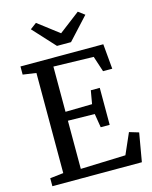

<svg xmlns="http://www.w3.org/2000/svg" viewBox="-139 -1061 914 1151"><g transform="rotate(-15 317.5 -485.5)"><path d="M123.2 -59.1V-680.5L40.9 -692.4V-743H555L568.9 -587.5H511.8L479.9 -684.8L231.4 -691.2V-410.5L397 -413.5L411.3 -496H466.9V-266.5H411.3L397.3 -352.3L231.4 -355.1V-56.2L510.7 -65.8L567.3 -194.6L625.9 -177L595.3 0H39.9V-49.6ZM284.3 -805.3 158.8 -942.1 198 -971.3 327.8 -872.1 457.7 -971.3 496.9 -941.8 371.3 -805.3Z"/></g></svg>

Font: Merriweather Light
Style: Regular
Weight: 300
Designer: Eben Sorkin
Foundry: Eben Sorkin
Version: Version 2.100